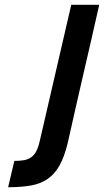

<svg xmlns="http://www.w3.org/2000/svg" viewBox="-20 -712 435 803"><path d="M395 -692Q377 -612 361 -542Q345 -472 329 -403.5Q313 -335 297 -264Q281 -193 263 -113Q249 -56 229 -20Q209 16 179 36.5Q149 57 108.5 64Q68 71 14 71L40 -39Q63 -39 80 -42Q97 -45 110 -54Q123 -63 131.5 -79Q140 -95 146 -121L278 -692H395Z"/></svg>

Font: Panefresco 800wt
Style: Italic
Weight: 800
Foundry: Campivisivi & Chank Co
Version: Version 1.001